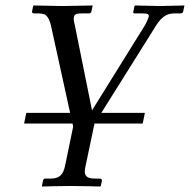

<svg xmlns="http://www.w3.org/2000/svg" viewBox="-20 -451 693 701"><path d="M217 157C210 186 198 201 165 201H145C141 201 138 204 137 209L133 228L134 230C134 230 202 228 238 228C277 228 345 230 345 230L348 228L352 209C353 204 349 201 344 201H325C292 201 285 186 292 157L325 0H501L509 -39H350L550 -358C568 -386 586 -402 616 -402H638C644 -402 648 -404 649 -410L653 -429V-431C653 -431 573 -429 564 -429C551 -429 473 -431 473 -431L471 -429L467 -409C466 -406 466 -402 471 -402H500C521 -402 525 -399 523 -389C521 -383 515 -369 510 -360L316 -48L253 -360C250 -370 248 -383 250 -389C252 -398 258 -402 277 -402H306C310 -402 313 -406 314 -410L318 -429V-431C318 -431 214 -429 208 -429C195 -429 103 -431 103 -431L101 -429L97 -409C96 -403 102 -402 105 -402H117C131 -402 141 -400 145 -397C157 -389 163 -371 166 -358L236 -39H76L68 0H245L247 12Z"/></svg>

Font: Libertinus Sans
Style: Italic
Weight: 400
Italic angle: -12°
Designer: Philipp H. Poll, Khaled Hosny
Foundry: Caleb Maclennan
Version: Version 7.050;RELEASE